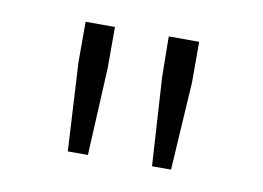

<svg xmlns="http://www.w3.org/2000/svg" viewBox="-41 -821 476 348"><g transform="rotate(10 197.5 -646.5)"><path d="M101 -528 92 -690V-765H146V-690L138 -528ZM256 -528 246 -690 245 -765H301V-690L291 -528Z"/></g></svg>

Font: Noto Sans JP Thin ExtraLight
Style: Regular
Weight: 250
Version: Version 2.004-H2;hotconv 1.0.118;makeotfexe 2.5.65603